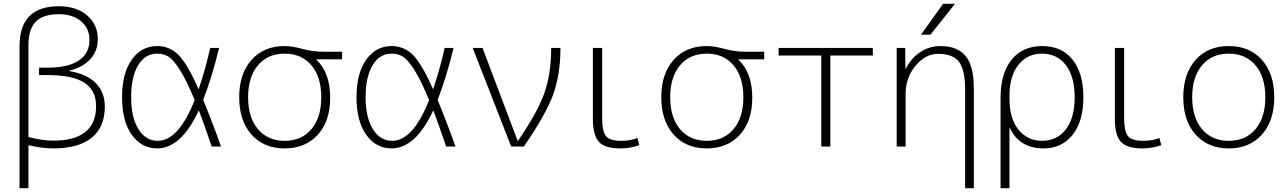

<svg xmlns="http://www.w3.org/2000/svg" viewBox="-20 -773 6786 1013"><path d="M83 220V-529Q83 -740 290 -740Q384 -740 440 -691.5Q496 -643 496 -567Q496 -504 456 -460.5Q416 -417 345 -400V-398Q437 -383 485 -335Q533 -287 533 -210Q533 -103 464 -46.5Q395 10 261 10Q201 10 130 -7V220ZM130 -50Q203 -31 260 -31Q487 -31 487 -213Q487 -297 424.5 -337Q362 -377 230 -377H186V-416H230Q339 -416 395.5 -453.5Q452 -491 452 -562Q452 -623 408 -660.5Q364 -698 291 -698Q207 -698 168.5 -658.5Q130 -619 130 -533Z M1052 -246Q1104 -119 1146 0H1097Q1055 -123 1029 -191Q936 10 809 10Q727 10 675.5 -61.5Q624 -133 624 -260Q624 -387 675.5 -458.5Q727 -530 809 -530Q873 -530 919.5 -485.5Q966 -441 1028 -302Q1062 -401 1089 -520H1136Q1099 -367 1052 -246ZM1007 -245Q965 -347 930.5 -402Q896 -457 870 -473.5Q844 -490 809 -490Q746 -490 709 -429Q672 -368 672 -260Q672 -153 710.5 -91.5Q749 -30 812 -30Q922 -30 1007 -245Z M1482 -530Q1522 -530 1575.5 -515Q1629 -500 1689 -500H1785V-460H1649V-458Q1722 -390 1722 -257Q1722 -134 1656.5 -62Q1591 10 1482 10Q1372 10 1307 -63Q1242 -136 1242 -260Q1242 -384 1307 -457Q1372 -530 1482 -530ZM1341 -91.5Q1393 -30 1482 -30Q1571 -30 1623 -91.5Q1675 -153 1675 -260Q1675 -367 1623 -428.5Q1571 -490 1482 -490Q1393 -490 1341 -428.5Q1289 -367 1289 -260Q1289 -153 1341 -91.5Z M2289 -246Q2341 -119 2383 0H2334Q2292 -123 2266 -191Q2173 10 2046 10Q1964 10 1912.5 -61.5Q1861 -133 1861 -260Q1861 -387 1912.5 -458.5Q1964 -530 2046 -530Q2110 -530 2156.5 -485.5Q2203 -441 2265 -302Q2299 -401 2326 -520H2373Q2336 -367 2289 -246ZM2244 -245Q2202 -347 2167.5 -402Q2133 -457 2107 -473.5Q2081 -490 2046 -490Q1983 -490 1946 -429Q1909 -368 1909 -260Q1909 -153 1947.5 -91.5Q1986 -30 2049 -30Q2159 -30 2244 -245Z M2713 -30Q2816 -180 2852 -281.5Q2888 -383 2888 -520H2937Q2937 -379 2898 -273Q2859 -167 2744 0H2677L2474 -520H2526L2711 -30Z M3157 -520V-153Q3157 -78 3178 -54Q3199 -30 3258 -30Q3306 -30 3343 -45L3353 -7Q3305 10 3253 10Q3172 10 3140 -24.5Q3108 -59 3108 -147V-520Z M3709 -530Q3749 -530 3802.5 -515Q3856 -500 3916 -500H4012V-460H3876V-458Q3949 -390 3949 -257Q3949 -134 3883.5 -62Q3818 10 3709 10Q3599 10 3534 -63Q3469 -136 3469 -260Q3469 -384 3534 -457Q3599 -530 3709 -530ZM3568 -91.5Q3620 -30 3709 -30Q3798 -30 3850 -91.5Q3902 -153 3902 -260Q3902 -367 3850 -428.5Q3798 -490 3709 -490Q3620 -490 3568 -428.5Q3516 -367 3516 -260Q3516 -153 3568 -91.5Z M4361 -480V0H4313V-480H4088V-520H4585V-480Z M4929 -489Q4863 -489 4810.5 -426Q4758 -363 4758 -277V0H4711V-520H4756L4757 -410H4759Q4786 -465 4834.5 -497.5Q4883 -530 4941 -530Q5032 -530 5075 -477Q5118 -424 5118 -307V220H5072V-303Q5072 -405 5039.5 -447Q5007 -489 4929 -489ZM4889 -590H4839L4956 -753H5019Z M5477 -490Q5400 -490 5353 -430.5Q5306 -371 5306 -268V-252Q5306 -147 5354 -88.5Q5402 -30 5477 -30Q5557 -30 5603.5 -90.5Q5650 -151 5650 -260Q5650 -369 5603.5 -429.5Q5557 -490 5477 -490ZM5696 -260Q5696 -133 5639 -61.5Q5582 10 5486 10Q5359 10 5308 -98H5306V220H5259V-257Q5259 -386 5317 -458Q5375 -530 5479 -530Q5581 -530 5638.5 -459Q5696 -388 5696 -260Z M5911 -520V-153Q5911 -78 5932 -54Q5953 -30 6012 -30Q6060 -30 6097 -45L6107 -7Q6059 10 6007 10Q5926 10 5894 -24.5Q5862 -59 5862 -147V-520Z M6604 -428.5Q6552 -490 6463 -490Q6374 -490 6322 -428.5Q6270 -367 6270 -260Q6270 -153 6322 -91.5Q6374 -30 6463 -30Q6552 -30 6604 -91.5Q6656 -153 6656 -260Q6656 -367 6604 -428.5ZM6638 -63Q6573 10 6463 10Q6353 10 6288 -63Q6223 -136 6223 -260Q6223 -384 6288 -457Q6353 -530 6463 -530Q6573 -530 6638 -457Q6703 -384 6703 -260Q6703 -136 6638 -63Z"/></svg>

Font: M PLUS 1p Light
Style: Regular
Weight: 300
Version: Version 1.061